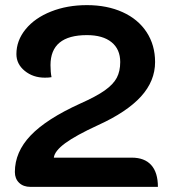

<svg xmlns="http://www.w3.org/2000/svg" viewBox="-20 -729 673 749"><path d="M38 -58Q38 -136 99.5 -200.5Q161 -265 293 -325Q356 -353 389 -376.5Q422 -400 435.5 -425.5Q449 -451 449 -487Q449 -537 415 -564.5Q381 -592 319 -592Q177 -592 177 -475Q177 -448 181 -428Q172 -426 155 -426Q109 -426 76.5 -452.5Q44 -479 44 -518Q44 -571 80 -615Q116 -659 179 -684Q242 -709 319 -709Q398 -709 458.5 -681.5Q519 -654 552 -603.5Q585 -553 585 -487Q585 -413 530 -352.5Q475 -292 363 -241Q276 -201 234.5 -170.5Q193 -140 190 -114H494Q544 -114 570 -85Q596 -56 596 0H99Q71 0 54.5 -16Q38 -32 38 -58Z"/></svg>

Font: K2D
Style: Bold
Weight: 700
Designer: Katatrad Aksorn Co.,Ltd.
Foundry: Cadson Demak Co.,Ltd.
Version: Version 1.000; ttfautohint (v1.6)